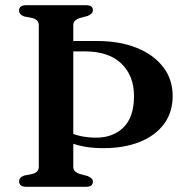

<svg xmlns="http://www.w3.org/2000/svg" viewBox="-20 -720 725 740"><path d="M206 -522V-562H353.5Q441.5 -562 507 -535.5Q572.5 -509 609 -461.5Q645.5 -414 645.5 -350Q645.5 -287 612 -242Q578.5 -197 518.5 -173Q458.5 -149 378.5 -149Q340.5 -149 309.8 -154.2Q279 -159.5 253.5 -169Q228 -178.5 204.5 -192.5L211 -228Q229.5 -216.5 251 -207.8Q272.5 -199 297.5 -194.2Q322.5 -189.5 350.5 -189.5Q416.5 -189.5 456.5 -229.5Q496.5 -269.5 496.5 -349.5Q496.5 -428 447.8 -475Q399 -522 306.5 -522ZM262.5 -77Q262.5 -65.5 269.5 -59.2Q276.5 -53 287 -49.5L318 -41.5Q327.5 -37 332.8 -32.2Q338 -27.5 338 -19Q338 -10.5 331.5 -5.2Q325 0 311 0H81Q67 0 60.2 -5.8Q53.5 -11.5 53.5 -20.5Q53.5 -36 73.5 -43.5L104.5 -49.5Q116 -52.5 122.8 -59Q129.5 -65.5 129.5 -77V-623Q129.5 -634.5 122.8 -641Q116 -647.5 104.5 -650.5L73.5 -656.5Q53.5 -664 53.5 -679.5Q53.5 -689 60.2 -694.5Q67 -700 81 -700H311Q325 -700 331.5 -695Q338 -690 338 -681Q338 -673 332.8 -668Q327.5 -663 318 -658.5L287 -650.5Q276.5 -647 269.5 -640.8Q262.5 -634.5 262.5 -623Z"/></svg>

Font: Fraunces Medium
Style: Regular
Weight: 500
Version: Version 1.000;[b76b70a41]